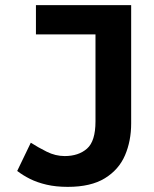

<svg xmlns="http://www.w3.org/2000/svg" viewBox="-20 -713 600 748"><path d="M244 15Q198 15 161.5 6.5Q125 -2 97 -16Q69 -30 47 -47L100 -157Q128 -139 162 -122Q196 -105 232 -105Q286 -105 319 -134Q352 -163 352 -240V-579H120V-693H491V-232Q491 -164 467 -108Q443 -52 388.5 -18.5Q334 15 244 15Z"/></svg>

Font: Ubuntu Sans Mono
Style: Regular
Weight: 400
Monospace: yes
Designer: Dalton Maag Ltd
Foundry: Dalton Maag Ltd
Version: Version 1.006